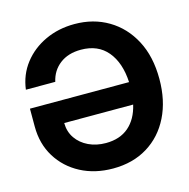

<svg xmlns="http://www.w3.org/2000/svg" viewBox="-109 -846 951 964"><g transform="rotate(-15 366.5 -363.5)"><path d="M362.8 11.7Q268.6 11.7 194.8 -27.1Q121.1 -65.9 78.6 -134.8Q36.1 -203.6 36.1 -293.9V-386.7H551.3Q545.9 -488.8 496.8 -547.6Q447.8 -606.4 359.4 -606.4Q292.5 -606.4 249.3 -573Q206.1 -539.6 193.8 -483.9H41Q50.8 -560.1 95.2 -617.4Q139.6 -674.8 208.7 -707Q277.8 -739.3 361.3 -739.3Q459.5 -739.3 536.6 -693.6Q613.8 -647.9 658.2 -563.7Q702.6 -479.5 702.6 -363.3Q702.6 -251 660.6 -166.5Q618.7 -82 542.2 -35.2Q465.8 11.7 362.8 11.7ZM542 -272.5H183.6Q184.1 -227.1 207.5 -193.1Q231 -159.2 271 -140.1Q311 -121.1 360.8 -121.1Q433.6 -121.1 479.5 -160.6Q525.4 -200.2 542 -272.5Z"/></g></svg>

Font: Inter Display
Style: Bold
Weight: 700
Designer: Rasmus Andersson
Foundry: rsms
Version: Version 4.001;git-9221beed3